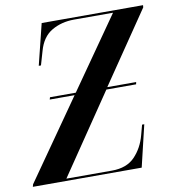

<svg xmlns="http://www.w3.org/2000/svg" viewBox="-104 -786 787 858"><g transform="rotate(-10 289.0 -357.0)"><path d="M-24 0 -21 -11 231 -371H118L121 -381H238L464 -704H287Q230 -704 185.5 -678Q141 -652 124 -590L106 -528H96L142 -714H602L601 -704L381 -381H512L510 -371H375L130 -10H337Q404 -10 441 -48.5Q478 -87 493 -144L505 -189H515L470 0Z"/></g></svg>

Font: Noto Serif Display Condensed SemiBold
Style: Italic
Weight: 600
Width: 3
Italic angle: -12°
Designer: Monotype Design Team
Foundry: Monotype Imaging Inc.
Version: Version 2.009